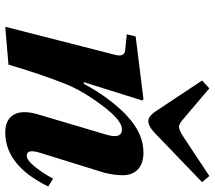

<svg xmlns="http://www.w3.org/2000/svg" viewBox="-62 -724 799 714"><g transform="rotate(90 337.0 -367.5)"><path d="M280 -720 309 -747 422 -651Q441 -634 452 -634Q464 -634 490 -651L635 -747L658 -720L478 -547Q451 -520 430 -520Q413 -520 394 -548ZM80 12 183 -391Q195 -431 168 -434L108 -440L116 -473L349 -502L354 -497L286 -280H292Q344 -377 410 -439.5Q476 -502 548 -502Q588 -502 609.5 -482Q631 -462 632 -429.5Q633 -397 623 -357L548 -115Q534 -68 559 -68Q576 -68 600 -97.5Q624 -127 645 -166L674 -148Q596 12 473 12Q426 12 407.5 -19Q389 -50 405 -107L481 -363Q499 -422 461 -422Q428 -422 373.5 -349.5Q319 -277 293 -213Q253 -111 221 0Z"/></g></svg>

Font: Lingua Franca
Style: Bold Italic
Weight: 700
Italic angle: -13°
Version: Version 1.19